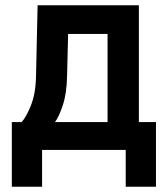

<svg xmlns="http://www.w3.org/2000/svg" viewBox="-20 -570 640 730"><path d="M25 140V-106H62Q79 -123 97.5 -169Q116 -215 117 -282L123 -550H508V-106H573V140H458V0H140V140ZM189 -106H389V-441H239L235 -282Q234 -215 218.5 -169Q203 -123 189 -106Z"/></svg>

Font: NKDuy Mono
Style: Bold
Weight: 700
Monospace: yes
Designer: NKDuy
Foundry: NKDuy
Version: Version 2.251; ttfautohint (v1.8.4.7-5d5b)